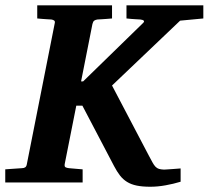

<svg xmlns="http://www.w3.org/2000/svg" viewBox="-36 -691 790 727"><path d="M646 -612.8 388.2 -367.2 526.9 -103Q535.6 -86.4 541.3 -76.2Q546.9 -65.9 552.7 -59.8Q558.6 -53.7 565.9 -51.5Q573.2 -49.3 585 -48.8Q588.9 -48.8 598.6 -49.6Q608.4 -50.3 619.1 -51Q629.9 -51.8 638.4 -52.5Q647 -53.2 647.9 -53.2V-2.9Q620.6 5.4 590.8 10.7Q561 16.1 533.2 16.1Q502.9 16.1 481.7 11.7Q460.4 7.3 445.1 -2.2Q429.7 -11.7 418.2 -26.6Q406.7 -41.5 396 -62L275.9 -291H252.9L209 -69.8Q207.5 -60.1 212.2 -57.6Q216.8 -55.2 225.1 -54.2Q233.4 -53.7 242.2 -52.7Q249.5 -51.8 258.5 -51.3Q267.6 -50.8 276.9 -49.8V0H-16.1V-49.8Q-6.3 -50.8 4.4 -51.3Q15.1 -51.8 24.9 -52.7Q36.1 -53.7 46.9 -54.2Q54.7 -54.2 59.6 -57.6Q64.5 -61 65.9 -70.8L170.9 -601.1Q173.3 -609.9 169.4 -613Q165.5 -616.2 158.2 -617.2Q149.9 -617.7 141.1 -618.2Q133.3 -618.7 124 -619.4Q114.7 -620.1 105 -621.1V-670.9H388.2V-621.1Q377.9 -620.1 367.9 -619.4Q357.9 -618.7 350.1 -618.2Q341.3 -617.7 333 -617.2Q325.7 -616.2 321 -613Q316.4 -609.9 314 -600.1L271 -382.8H278.8L503.9 -602.1Q511.7 -608.9 508.5 -612.5Q505.4 -616.2 495.1 -617.2Q486.3 -617.2 477.5 -618.2Q469.7 -618.7 460.4 -619.4Q451.2 -620.1 442.9 -621.1V-670.9H733.9V-621.1Z"/></svg>

Font: Charis SIL CyrE
Style: Bold Italic
Weight: 700
Italic angle: -11°
Foundry: SIL International
Version: Version 5.000